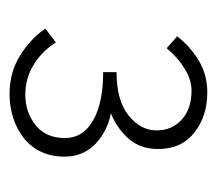

<svg xmlns="http://www.w3.org/2000/svg" viewBox="-46 -802 454 402"><g transform="rotate(90 181.0 -601.0)"><path d="M177 -394Q131 -394 95.5 -416.5Q60 -439 40 -469L69 -491Q87 -462 115.5 -444.5Q144 -427 178 -427Q215 -427 242 -448.5Q269 -470 269 -510Q269 -548 232 -569Q195 -590 131 -590V-618Q190 -618 221.5 -643Q253 -668 253 -702Q253 -734 230.5 -754.5Q208 -775 170 -775Q147 -775 123.5 -760.5Q100 -746 81 -723L56 -745Q77 -772 106.5 -790Q136 -808 174 -808Q223 -808 257.5 -781Q292 -754 292 -705Q292 -668 270.5 -643.5Q249 -619 217 -606Q235 -603 251 -595Q267 -587 280 -575Q293 -563 300.5 -546.5Q308 -530 308 -509Q308 -482 298 -460.5Q288 -439 270 -424.5Q252 -410 228 -402Q204 -394 177 -394Z"/></g></svg>

Font: CV Source Sans Light
Style: Regular
Weight: 300
Designer: Paul D. Hunt
Foundry: Adobe Systems Incorporated
Version: Version 3.001